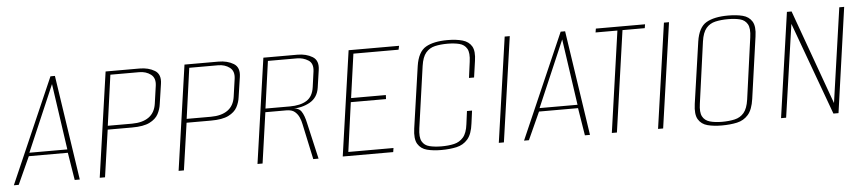

<svg xmlns="http://www.w3.org/2000/svg" viewBox="-54 -697 4074 902"><g transform="rotate(-5 1982.5 -246.0)"><path d="M-18 0 198 -495H219L293 0H269L248 -130H64L5 0ZM68 -146H247L202 -458Z M387 0 458 -495H618Q660 -495 689.5 -477Q719 -459 712 -414L698 -320Q695 -296 683 -273.5Q671 -251 642 -236.5Q613 -222 559 -222H444L412 0ZM446 -240H560Q610 -240 639.5 -261Q669 -282 675 -324L687 -408Q692 -444 669.5 -461Q647 -478 615 -478H479Z M759 0 830 -495H990Q1032 -495 1061.5 -477Q1091 -459 1084 -414L1070 -320Q1067 -296 1055 -273.5Q1043 -251 1014 -236.5Q985 -222 931 -222H816L784 0ZM818 -240H932Q982 -240 1011.5 -261Q1041 -282 1047 -324L1059 -408Q1064 -444 1041.5 -461Q1019 -478 987 -478H851Z M1131 0 1202 -495H1363Q1404 -495 1433.5 -477Q1463 -459 1456 -414L1444 -332Q1437 -286 1400 -265Q1363 -244 1313 -244L1314 -245Q1346 -246 1359 -227Q1372 -208 1380 -170L1419 0H1394L1358 -168Q1355 -184 1348 -200Q1341 -216 1327.5 -227.5Q1314 -239 1288 -239H1189L1155 0ZM1191 -256H1306Q1356 -256 1385.5 -274.5Q1415 -293 1421 -338L1431 -410Q1436 -448 1412 -463Q1388 -478 1359 -478H1222Z M1533 0 1604 -495H1842L1838 -477H1625L1596 -270H1760L1759 -251H1593L1561 -19H1774L1771 0Z M1997 10Q1959 10 1930 2.5Q1901 -5 1886.5 -29Q1872 -53 1879 -102L1921 -393Q1931 -459 1968 -480.5Q2005 -502 2071 -502Q2112 -502 2141.5 -493.5Q2171 -485 2184.5 -462Q2198 -439 2191 -393L2180 -316H2156L2166 -391Q2172 -433 2160.5 -453Q2149 -473 2125 -479Q2101 -485 2069 -485Q2036 -485 2010 -479Q1984 -473 1967 -453Q1950 -433 1944 -391L1903 -101Q1897 -59 1908 -39Q1919 -19 1943.5 -13Q1968 -7 2000 -7Q2033 -7 2059 -13Q2085 -19 2102.5 -39Q2120 -59 2125 -101L2133 -162H2157L2149 -102Q2143 -52 2122 -28Q2101 -4 2069 3Q2037 10 1997 10Z M2269 0 2340 -495H2364L2293 0Z M2388 0 2604 -495H2625L2699 0H2675L2654 -130H2470L2411 0ZM2474 -146H2653L2608 -458Z M2802 0 2870 -477H2767L2770 -495H3002L2999 -477H2894L2826 0Z M3020 0 3091 -495H3115L3044 0Z M3320 10Q3282 10 3253 2.5Q3224 -5 3209.5 -29Q3195 -53 3202 -102L3244 -393Q3254 -459 3291 -480.5Q3328 -502 3394 -502Q3434 -502 3463 -494.5Q3492 -487 3506.5 -463.5Q3521 -440 3514 -393L3473 -102Q3466 -52 3445 -28Q3424 -4 3392 3Q3360 10 3320 10ZM3323 -7Q3356 -7 3382.5 -13Q3409 -19 3426 -39Q3443 -59 3449 -101L3489 -391Q3495 -433 3483.5 -453Q3472 -473 3448.5 -479Q3425 -485 3392 -485Q3359 -485 3332.5 -479Q3306 -473 3289 -453Q3272 -433 3266 -391L3226 -101Q3220 -61 3230.5 -41Q3241 -21 3265 -14Q3289 -7 3323 -7Z M3600 0 3671 -495H3693L3854 -49L3918 -495H3941L3871 0H3847L3687 -437L3624 0Z"/></g></svg>

Font: Alumni Sans SC Thin
Style: Italic
Weight: 100
Italic angle: -8°
Designer: Robert E. Leuschke
Foundry: Robert E. Leuschke
Version: Version 1.016